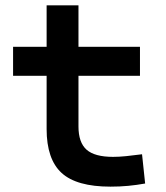

<svg xmlns="http://www.w3.org/2000/svg" viewBox="-20 -694 626 724"><path d="M396.5 9.8Q268.6 9.8 212.2 -42Q155.8 -93.8 155.8 -207.5V-408.2H29.3V-517.6H155.8V-673.8H275.9V-517.6H507.8V-408.2H275.9V-217.3Q275.9 -156.7 306.4 -129.6Q336.9 -102.5 406.2 -102.5Q429.2 -102.5 455.6 -105.2Q481.9 -107.9 515.6 -112.3L527.3 -2Q494.6 3.9 463.4 6.8Q432.1 9.8 396.5 9.8Z"/></svg>

Font: Cascadia Mono PL SemiBold
Style: Regular
Weight: 600
Monospace: yes
Designer: Aaron Bell
Foundry: Saja Typeworks
Version: Version 2404.023; ttfautohint (v1.8.4)